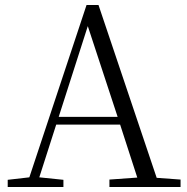

<svg xmlns="http://www.w3.org/2000/svg" viewBox="-20 -752 752 772"><path d="M333 -647 453 -282H216ZM420 0H706V-30L610 -37L376 -732H328L98 -39L11 -29V0H235V-29L138 -39L206 -251H463L532 -38L420 -30Z"/></svg>

Font: Noto Serif TC Light
Style: Regular
Weight: 300
Designer: Ryoko NISHIZUKA 西塚涼子 (kana & ideographs); Frank Grießhammer (Latin, Greek & Cyrillic); Wenlong ZHANG 张文龙 (bopomofo); San
Foundry: Adobe
Version: Version 2.001;hotconv 1.1.0;makeotfexe 2.6.0